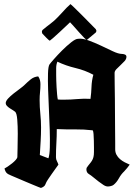

<svg xmlns="http://www.w3.org/2000/svg" viewBox="-20 -921 657 940"><path d="M362 -731Q383 -734 413.5 -723Q444 -712 474.5 -697.5Q505 -683 532.5 -670Q560 -657 577 -657Q584 -657 591.5 -654Q599 -651 599 -643Q599 -632 590 -622Q581 -612 570 -602Q559 -592 550 -582.5Q541 -573 541 -564Q541 -543 541.5 -509.5Q542 -476 542.5 -436.5Q543 -397 543 -356Q543 -315 543.5 -280.5Q544 -246 544 -221Q544 -196 544 -190Q544 -175 550.5 -163Q557 -151 567.5 -142Q578 -133 590.5 -126.5Q603 -120 615 -115Q609 -107 602.5 -98.5Q596 -90 588 -82Q573 -68 562 -48Q551 -28 536 -16Q531 -12 522.5 -10Q514 -8 508 -8Q498 -8 486.5 -15.5Q475 -23 462.5 -32.5Q450 -42 437.5 -52.5Q425 -63 415 -69Q403 -76 403 -92Q403 -94 403.5 -95.5Q404 -97 404 -99Q412 -111 418.5 -118.5Q425 -126 430 -134Q435 -142 437.5 -152Q440 -162 440 -177Q440 -184 440 -199.5Q440 -215 439.5 -232.5Q439 -250 438 -264.5Q437 -279 434 -283Q390 -288 346.5 -287.5Q303 -287 258 -289Q258 -254 256 -220Q254 -186 254 -151Q254 -141 258.5 -132.5Q263 -124 266 -115Q261 -108 252 -95.5Q243 -83 233.5 -69.5Q224 -56 216 -44Q208 -32 206 -27Q202 -17 199 -12.5Q196 -8 186 -3Q182 -1 180 -1Q179 -1 168 -5.5Q157 -10 140 -17Q123 -24 103 -32.5Q83 -41 65.5 -48.5Q48 -56 35 -61.5Q22 -67 19 -69Q11 -74 7.5 -81Q4 -88 2 -96Q8 -99 18.5 -106Q29 -113 39.5 -121.5Q50 -130 57.5 -138.5Q65 -147 65 -153Q65 -163 66 -196Q67 -229 67 -266.5Q67 -304 64.5 -335.5Q62 -367 54 -374Q49 -378 41.5 -382.5Q34 -387 26.5 -392Q19 -397 13.5 -403Q8 -409 8 -416Q8 -426 19.5 -438.5Q31 -451 47 -463.5Q63 -476 78 -487Q93 -498 101 -506Q115 -520 130.5 -532.5Q146 -545 167 -547Q173 -539 175.5 -529Q178 -519 178 -509Q178 -489 176 -470Q174 -451 174 -431Q174 -397 177.5 -363.5Q181 -330 181 -297Q181 -263 179 -229.5Q177 -196 175 -162Q186 -158 196 -154Q206 -150 217 -146Q223 -162 224 -200Q225 -238 223.5 -285.5Q222 -333 219.5 -385Q217 -437 215.5 -482.5Q214 -528 215 -561.5Q216 -595 222 -605Q226 -611 244 -631.5Q262 -652 284 -674Q306 -696 328 -713.5Q350 -731 362 -731ZM261 -619Q255 -605 255 -586.5Q255 -568 255 -553Q255 -543 255.5 -527Q256 -511 257 -493.5Q258 -476 259.5 -459.5Q261 -443 263 -434Q271 -433 278 -433Q285 -433 293 -433Q326 -433 358.5 -436Q391 -439 423 -437Q427 -466 428 -496Q429 -526 437 -555Q396 -577 349.5 -588Q303 -599 261 -619ZM406 -726Q404 -724 392.5 -735.5Q381 -747 367 -763Q353 -779 340 -793.5Q327 -808 323 -812Q319 -808 303.5 -793.5Q288 -779 271 -763Q254 -747 239.5 -734.5Q225 -722 224 -722Q222 -722 217.5 -726Q213 -730 207 -736Q201 -742 195.5 -748Q190 -754 187 -757Q185 -763 185 -765Q185 -769 188 -774Q207 -790 226.5 -804.5Q246 -819 264 -838Q278 -852 292.5 -868.5Q307 -885 321 -897Q323 -900 324 -901Q326 -901 343.5 -884Q361 -867 382.5 -845.5Q404 -824 423.5 -804Q443 -784 449 -778L452 -771Q452 -767 451 -765.5Q450 -764 449 -762Z"/></svg>

Font: Hand Textur
Style: Regular
Weight: 400
Designer: F. H. Ehmcke um 1935
Foundry: Peter Wiegel
Version: Version 1.000